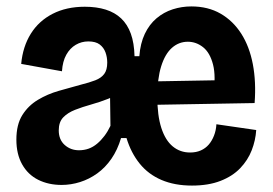

<svg xmlns="http://www.w3.org/2000/svg" viewBox="-20 -563 850 598"><path d="M172 13Q131 13 99 -3Q67 -19 49 -51Q31 -83 31 -128Q31 -175 49.5 -204.5Q68 -234 98 -252Q128 -270 163 -280Q198 -290 231 -299Q259 -306 277 -313Q295 -320 304.5 -332.5Q314 -345 314 -368Q314 -385 308.5 -400Q303 -415 290.5 -424.5Q278 -434 255 -434Q234 -434 216 -423.5Q198 -413 186.5 -392.5Q175 -372 173 -341L46 -364Q51 -418 76 -458Q101 -498 144 -520Q187 -542 244 -542Q281 -542 309.5 -533Q338 -524 357.5 -505.5Q377 -487 387.5 -458Q398 -429 399 -388H414Q417 -428 431 -457.5Q445 -487 467.5 -506Q490 -525 518 -534Q546 -543 576 -543Q628 -543 667 -520.5Q706 -498 731.5 -458Q757 -418 767.5 -363Q778 -308 773 -242L430 -236V-309L711 -314L644 -267Q653 -325 643.5 -362Q634 -399 612.5 -416Q591 -433 565 -433Q537 -433 515.5 -414Q494 -395 482 -356.5Q470 -318 470 -261Q470 -203 482.5 -164.5Q495 -126 518 -107Q541 -88 572 -88Q591 -88 605.5 -94.5Q620 -101 630 -112.5Q640 -124 646.5 -140.5Q653 -157 654 -176L778 -158Q776 -126 764 -95Q752 -64 728 -39Q704 -14 666.5 0.5Q629 15 578 15Q524 15 483 -2.5Q442 -20 415 -53.5Q388 -87 374 -133H357Q346 -96 327 -68.5Q308 -41 283 -23Q258 -5 229.5 4Q201 13 172 13ZM226 -95Q242 -95 256 -100Q270 -105 282.5 -115.5Q295 -126 305.5 -140Q316 -154 324 -171L322 -321L365 -285Q344 -266 317.5 -255.5Q291 -245 264 -237.5Q237 -230 214 -221Q191 -212 177 -197.5Q163 -183 163 -157Q163 -128 181.5 -111.5Q200 -95 226 -95Z"/></svg>

Font: Bricolage Grotesque SemiCondensed
Style: Bold
Weight: 700
Width: 4
Designer: Mathieu Triay
Foundry: Atelier Triay
Version: Version 1.001;gftools[0.9.33.dev8+g029e19f]